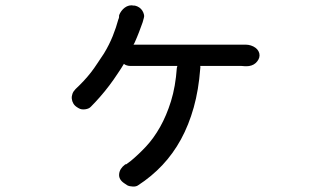

<svg xmlns="http://www.w3.org/2000/svg" viewBox="-20 -626 1240 722"><path d="M487 -605Q496 -603 503.5 -598Q511 -593 515.5 -585.5Q520 -578 521.5 -570.5Q523 -563 520 -555Q520 -553 519.5 -553Q519 -553 519 -552.5Q519 -552 518.5 -549.5Q518 -547 516 -541Q510 -524 502.5 -504.5Q495 -485 486 -465Q484 -461 482 -458H905Q914 -458 923.5 -455Q933 -452 940.5 -446.5Q948 -441 952 -433.5Q956 -426 956 -418Q956 -410 952 -402.5Q948 -395 941.5 -389Q935 -383 926 -380Q917 -377 908 -377H901Q898 -377 895 -377.5Q892 -378 888 -378H733Q734 -373 733 -368Q727 -288 708.5 -222Q690 -156 660.5 -102Q631 -48 590.5 -5Q550 38 499 71Q492 76 479.5 75.5Q467 75 459 71L447 63Q426 49 428 28.5Q430 8 450 -7Q453 -9 454 -8.5Q455 -8 456 -9Q457 -10 460.5 -12.5Q464 -15 472 -21Q501 -45 529.5 -75.5Q558 -106 582 -148.5Q606 -191 623 -245.5Q640 -300 645 -371Q646 -374 647 -378H470Q462 -378 454 -381Q449 -383 446 -386Q436 -369 423 -350Q408 -327 391 -304.5Q374 -282 356 -261.5Q338 -241 322 -225Q315 -217 300.5 -215Q286 -213 276 -219L271 -222Q261 -228 256 -236.5Q251 -245 250 -254.5Q249 -264 252.5 -273.5Q256 -283 264 -291Q280 -306 294.5 -321.5Q309 -337 321.5 -353Q334 -369 346 -387.5Q358 -406 371 -425Q391 -458 404 -490.5Q417 -523 425 -553Q427 -557 427.5 -560.5Q428 -564 428 -569Q431 -577 436.5 -584.5Q442 -592 449.5 -597.5Q457 -603 465.5 -605Q474 -607 483 -605Z"/></svg>

Font: Maple Mono NF CN
Style: Regular
Weight: 400
Monospace: yes
Designer: subframe7536
Version: Version 7.000